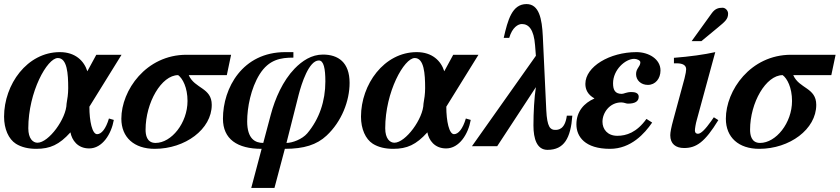

<svg xmlns="http://www.w3.org/2000/svg" viewBox="-23 -718 4124 943"><path d="M574 -449H450L406 -368C390 -419 347 -462 271 -462C110 -462 -3 -303 -3 -145C-3 -85 19 -35 55 -12C82 5 116 13 155 13C223 13 268 -7 323 -68C330 -30 358 11 415 11C480 11 524 -60 536 -129L512 -136C497 -85 475 -59 454 -59C430 -59 416 -122 416 -194ZM312 -285C312 -257 308 -231 304 -209C303 -135 216 -17 161 -17C139 -17 116 -37 116 -88C116 -267 209 -433 261 -433C307 -433 312 -356 312 -285Z M1112 -449H893C694 -449 573 -274 573 -135C573 -43 636 13 737 13C886 13 1017 -83 1017 -203C1017 -288 933 -282 904 -349H1091ZM898 -222C898 -114 819 -16 741 -16C697 -16 692 -57 692 -81C692 -214 770 -349 852 -349C874 -333 898 -288 898 -222Z M1270 -16C1231 -16 1191 -35 1191 -122C1191 -190 1209 -284 1252 -353C1298 -426 1356 -435 1418 -435V-462H1378C1168 -462 1072 -286 1072 -135C1072 -35 1142 13 1262 13L1211 205H1325L1376 13C1470 13 1533 -7 1581 -52C1655 -121 1694 -222 1694 -311C1694 -412 1638 -450 1563 -450C1507 -450 1461 -419 1424 -381C1366 -321 1328 -234 1307 -155ZM1444 -253C1458 -307 1494 -421 1543 -421C1567 -421 1575 -381 1575 -318C1575 -221 1545 -133 1486 -63C1461 -34 1413 -16 1384 -16Z M2327 -449H2203L2159 -368C2143 -419 2100 -462 2024 -462C1863 -462 1750 -303 1750 -145C1750 -85 1772 -35 1808 -12C1835 5 1869 13 1908 13C1976 13 2021 -7 2076 -68C2083 -30 2111 11 2168 11C2233 11 2277 -60 2289 -129L2265 -136C2250 -85 2228 -59 2207 -59C2183 -59 2169 -122 2169 -194ZM2065 -285C2065 -257 2061 -231 2057 -209C2056 -135 1969 -17 1914 -17C1892 -17 1869 -37 1869 -88C1869 -267 1962 -433 2014 -433C2060 -433 2065 -356 2065 -285Z M2761 -150C2752 -81 2718 -80 2704 -80C2680 -80 2664 -93 2660 -177L2643 -540C2639 -625 2625 -698 2563 -698C2492 -698 2471 -620 2451 -532H2478C2493 -584 2522 -600 2540 -600C2573 -600 2599 -575 2605 -495L2609 -444L2295 0H2419L2609 -290C2601 -240 2597 -165 2597 -102C2597 -36 2614 18 2666 18C2748 18 2780 -40 2788 -150Z M2896 -234C2846 -212 2808 -171 2808 -107C2808 -47 2850 13 2973 13C3076 13 3143 -62 3180 -116L3152 -134C3104 -67 3053 -51 3009 -51C2960 -51 2936 -84 2936 -120C2936 -165 2972 -215 3028 -215C3043 -215 3051 -209 3061 -209C3096 -209 3114 -220 3114 -243C3114 -261 3096 -266 3079 -266C3053 -266 3042 -257 3031 -257C2998 -257 2988 -276 2988 -309C2988 -375 3048 -429 3092 -429C3104 -429 3122 -422 3122 -412C3122 -390 3101 -383 3101 -354C3101 -324 3125 -301 3159 -301C3196 -301 3221 -332 3221 -372C3221 -428 3163 -462 3103 -462C2972 -462 2852 -391 2852 -306C2852 -278 2864 -253 2896 -235Z M3374 -516H3422L3503 -583C3538 -612 3553 -624 3553 -651C3553 -667 3539 -680 3526 -680C3506 -680 3489 -676 3472 -652ZM3483 -142 3469 -122C3442 -84 3420 -61 3405 -61C3397 -61 3390 -65 3390 -77C3390 -86 3394 -111 3399 -128L3490 -462C3436 -450 3365 -440 3287 -434V-407H3301C3331 -407 3347 -397 3347 -378C3347 -370 3345 -357 3339 -333L3284 -130C3274 -94 3269 -68 3269 -54C3269 -11 3296 9 3337 9C3397 9 3439 -20 3505 -128Z M4081 -449H3862C3663 -449 3542 -274 3542 -135C3542 -43 3605 13 3706 13C3855 13 3986 -83 3986 -203C3986 -288 3902 -282 3873 -349H4060ZM3867 -222C3867 -114 3788 -16 3710 -16C3666 -16 3661 -57 3661 -81C3661 -214 3739 -349 3821 -349C3843 -333 3867 -288 3867 -222Z"/></svg>

Font: XITS
Style: Bold Italic
Weight: 700
Italic angle: -16.33°
Designer: MicroPress Inc., with final additions and corrections provided by Coen Hoffman, Elsevier (retired)
Version: Version 1.105